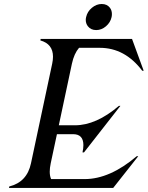

<svg xmlns="http://www.w3.org/2000/svg" viewBox="-20 -930 731 950"><path d="M24.4 0 25.9 -7.3Q113.8 -29.3 133.3 -122.1L238.3 -615.2Q242.2 -633.8 242.2 -649.4Q242.2 -712.4 179.7 -730L181.2 -737.3H633.3L690.9 -580.1H683.6Q598.1 -693.4 473.6 -693.4H371.1Q346.7 -665 335.9 -615.2L271 -310.1H351.1Q455.6 -310.1 568.4 -406.2H575.7L395.5 -175.8H388.2Q392.6 -196.3 392.6 -211.9Q392.6 -266.1 341.8 -266.1H261.7L231 -122.1Q226.1 -99.1 226.1 -80.6Q226.1 -59.1 232.9 -43.9H398.9Q523.4 -43.9 656.7 -157.2H664.1L540 0ZM523.9 -891.6Q533.7 -878.9 533.7 -860.4Q533.7 -853 532.2 -845.7Q526.4 -818.8 504.4 -800Q482.4 -781.2 456.1 -781.2Q429.7 -781.2 415 -799.8Q404.3 -813.5 404.3 -831.5Q404.3 -838.4 406.2 -845.7Q412.1 -872.6 434.6 -891.4Q457 -910.2 483.4 -910.2Q509.8 -910.2 523.9 -891.6Z"/></svg>

Font: Modern Antiqua
Style: Book Oblique
Weight: 400
Italic angle: -12°
Designer: Wojciech Kalinowski "wmk69" (wmk69@o2.pl)
Foundry: Wojciech Kalinowski "wmk69" (wmk69@o2.pl)
Version: Version 3.1.0; 2021-05-28